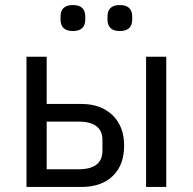

<svg xmlns="http://www.w3.org/2000/svg" viewBox="-20 -741 764 761"><path d="M220 -664V-675Q220 -721 269 -721Q318 -721 318 -675V-664Q318 -618 269 -618Q220 -618 220 -664ZM406 -664V-675Q406 -721 455 -721Q504 -721 504 -675V-664Q504 -618 455 -618Q406 -618 406 -664ZM85 0V-516H165V-329H302Q380 -329 426 -284.5Q472 -240 472 -164Q472 -87 427 -43.5Q382 0 303 0ZM165 -70H291Q386 -70 386 -144V-186Q386 -259 291 -259H165ZM559 0V-516H639V0Z"/></svg>

Font: Aneliza
Style: Regular
Weight: 400
Designer: Mike Abbink, Paul van der Laan, Pieter van Rosmalen
Foundry: Bold Monday
Version: Version 3.0